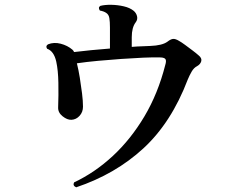

<svg xmlns="http://www.w3.org/2000/svg" viewBox="-20 -772 1040 819"><path d="M305 27Q289 20 296 6Q385 -36 461.5 -107Q538 -178 596 -275.5Q654 -373 685 -495Q690 -511 686.5 -518.5Q683 -526 666 -527Q635 -528 590.5 -526Q546 -524 496.5 -520.5Q447 -517 398 -512.5Q349 -508 308 -502Q315 -474 320.5 -440Q326 -406 330 -373.5Q334 -341 334 -317Q334 -294 319.5 -278Q305 -262 285 -261Q267 -260 247 -276Q227 -292 228 -314Q230 -366 229 -419Q228 -472 220 -509Q210 -554 181 -564Q173 -576 185 -583Q210 -593 239 -585.5Q268 -578 289 -560Q291 -558 293 -555.5Q295 -553 296 -550Q329 -554 369 -558Q409 -562 449 -565V-655Q449 -679 446.5 -694.5Q444 -710 433 -717Q423 -724 406 -727Q397 -740 408 -747Q428 -752 455 -751.5Q482 -751 508 -745Q534 -739 550 -726Q561 -717 564.5 -703Q568 -689 559 -677Q542 -655 542 -613V-572Q565 -574 585 -574.5Q605 -575 621 -576Q672 -578 694 -594Q708 -605 718 -606Q728 -607 743 -598Q754 -592 769.5 -580.5Q785 -569 801 -557Q817 -545 827 -536Q842 -524 838.5 -511Q835 -498 821 -490Q807 -483 797.5 -466.5Q788 -450 781 -433Q711 -249 591.5 -139Q472 -29 305 27Z"/></svg>

Font: Zen Old Mincho
Style: Bold
Weight: 700
Designer: Yoshimichi Ohira
Foundry: Positype
Version: Version 1.500